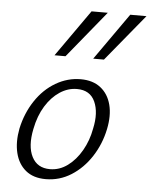

<svg xmlns="http://www.w3.org/2000/svg" viewBox="-52 -749 633 801"><g transform="rotate(5 264.5 -349.0)"><path d="M169 8Q117 8 85 -18.5Q53 -45 42 -90.5Q31 -136 42 -193Q56 -258 90.5 -310Q125 -362 174.5 -391Q224 -420 279 -420Q330 -420 362.5 -394.5Q395 -369 406.5 -324.5Q418 -280 406 -222Q393 -159 359 -106.5Q325 -54 276 -23Q227 8 169 8ZM183 -35Q223 -35 257 -60Q291 -85 315 -127Q339 -169 348 -219Q363 -287 342.5 -332.5Q322 -378 267 -378Q229 -378 195 -355.5Q161 -333 136 -292.5Q111 -252 100 -196Q85 -123 107.5 -79Q130 -35 183 -35ZM161 -510 299 -706H367L207 -510ZM323 -510 461 -706H529L368 -510Z"/></g></svg>

Font: Ysabeau Office Light
Style: Italic
Weight: 300
Italic angle: -12°
Designer: Christian Thalmann (Catharsis Fonts)
Version: Version 2.001;gftools[0.9.30]; featfreeze: tnum,lnum,ss02